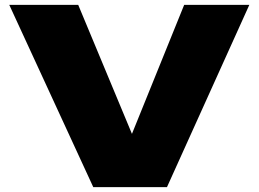

<svg xmlns="http://www.w3.org/2000/svg" viewBox="-20 -770 1065 790"><path d="M301.8 -750 522.9 -219.2 737.8 -750H1005.9L667 0H363.8L18.1 -750Z"/></svg>

Font: Mattone
Style: Bold
Weight: 700
Width: 6
Designer: Nunzio Mazzaferro
Foundry: Collletttivo
Version: Version 2.000;Glyphs 3.2 (3217)